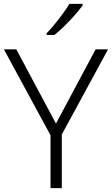

<svg xmlns="http://www.w3.org/2000/svg" viewBox="-20 -968 576 988"><path d="M268 -332 472 -714H536L298 -276V0H240V-272L0 -714H64ZM405 -940Q390 -919 365.5 -891Q341 -863 313 -835.5Q285 -808 260 -788H220V-797Q239 -816 261 -843Q283 -870 303.5 -898Q324 -926 337 -948H405Z"/></svg>

Font: Noto Sans Arabic UI Lt
Style: Regular
Weight: 300
Designer: Monotype Design Team, Nadine Chahine and Nizar Qandah
Foundry: Monotype Imaging Inc.
Version: Version 2.010; ttfautohint (v1.8.4.7-5d5b)